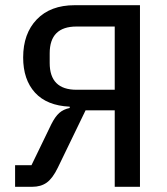

<svg xmlns="http://www.w3.org/2000/svg" viewBox="-20 -718 640 738"><path d="M38 0V-83H101L177 -240Q192 -270 208 -284Q224 -298 248 -303V-308Q160 -312 114.5 -362Q69 -412 69 -497Q69 -589 121.5 -643.5Q174 -698 267 -698H518V0H421V-294H309L202 -73Q182 -32 159.5 -16Q137 0 104 0ZM421 -373V-616H274Q171 -616 171 -513V-476Q171 -373 274 -373Z"/></svg>

Font: IBM Plex Mono Text
Style: Regular
Weight: 450
Designer: Mike Abbink, Paul van der Laan, Pieter van Rosmalen
Foundry: Bold Monday
Version: Version 2.000